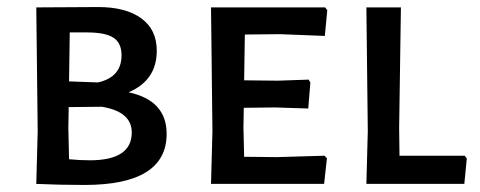

<svg xmlns="http://www.w3.org/2000/svg" viewBox="-20 -522 1362 545"><path d="M345 -260Q453 -237 453 -142Q453 3 220 3Q149 3 83 0L87 -150L83 -501L259 -502Q337 -502 381 -470Q425 -438 425 -378Q425 -294 345 -260ZM325 -365Q325 -400 302 -415Q279 -430 226 -430H178L176 -291L258 -288Q325 -303 325 -365ZM235 -67Q354 -67 354 -146Q354 -205 269 -219L175 -218L174 -159L176 -70Q207 -67 235 -67Z M766 -76 901 -80 908 -73 900 0H579L583 -150L579 -501H903L909 -493L902 -420L775 -425L675 -424L673 -294L769 -293L856 -296L861 -288L855 -214L761 -217L672 -216L671 -159L673 -77Z M1299 -80 1305 -72 1298 0H1020L1024 -150L1020 -501H1118L1113 -159L1114 -80Z"/></svg>

Font: Alegreya Sans SC Medium
Style: Regular
Weight: 500
Designer: Juan Pablo del Peral
Foundry: Huerta Tipografica
Version: Version 2.001;PS 002.001;hotconv 1.0.88;makeotf.lib2.5.64775